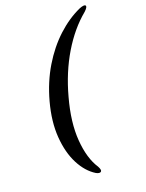

<svg xmlns="http://www.w3.org/2000/svg" viewBox="-156 -802 756 993"><g transform="rotate(-20 222.0 -305.5)"><path d="M98.5 -321.5Q125 -419 172.5 -498Q220 -577 281.2 -633.5Q342.5 -690 410 -720Q437 -730.5 443 -723Q449.5 -714.5 426.5 -693.5Q350.5 -631 291.2 -532.2Q232 -433.5 198.5 -309.5Q163 -180.5 170.8 -79.8Q178.5 21 218.5 82Q230.5 104 224 111Q216 119.5 196.5 109Q147.5 79 115.5 17Q83.5 -45 77 -131.5Q70.5 -218 98.5 -321.5Z"/></g></svg>

Font: Fraunces 144pt S050 SemiBold
Style: Italic
Weight: 600
Italic angle: -16°
Version: Version 1.000; ttfautohint (v1.8.3)